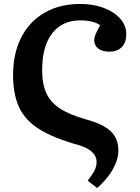

<svg xmlns="http://www.w3.org/2000/svg" viewBox="-20 -734 706 970"><path d="M471 216 423 179Q449 145 458.5 125Q468 105 468 85Q468 25 374 -2Q251 -36 179 -81Q107 -126 76.5 -192Q46 -258 46 -355Q46 -464 87.5 -545Q129 -626 205.5 -670Q282 -714 385 -714Q452 -714 504.5 -694Q557 -674 587.5 -639.5Q618 -605 618 -561Q618 -520 595.5 -496.5Q573 -473 533 -473Q497 -473 476.5 -488.5Q456 -504 456 -532Q456 -544 462.5 -560Q469 -576 486 -607Q450 -631 385 -631Q294 -631 243.5 -565.5Q193 -500 193 -380Q193 -310 214 -263.5Q235 -217 283.5 -185.5Q332 -154 414 -131Q502 -107 540 -70.5Q578 -34 578 26Q578 72 550 121.5Q522 171 471 216Z"/></svg>

Font: Literata SemiBold
Style: Regular
Weight: 600
Designer: Latin by Veronika Burian and Jose Scaglione. Greek by Irene Vlachou. Cyrillic by Vera Evstafieva.
Foundry: TypeTogether
Version: Version 3.103; ttfautohint (v1.8.4.7-5d5b);gftools[0.9.29]